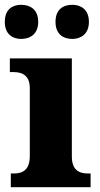

<svg xmlns="http://www.w3.org/2000/svg" viewBox="-31 -779 416 799"><path d="M270 -617C304 -617 339 -636 339 -688C339 -741 304 -759 270 -759C233 -759 200 -741 200 -688C200 -636 233 -617 270 -617ZM57 -617C93 -617 128 -636 128 -688C128 -741 93 -759 57 -759C22 -759 -11 -741 -11 -688C-11 -636 22 -617 57 -617ZM14 0H346V-57H335C296 -57 268 -73 268 -128V-536H10V-479H26C64 -479 93 -463 93 -412V-130C93 -73 65 -57 26 -57H14Z"/></svg>

Font: Noto Serif Myanmar ExtraBold
Style: Regular
Weight: 800
Designer: Ben Mitchell and the Monotype Design Team
Foundry: Monotype Imaging Inc.
Version: Version 2.106